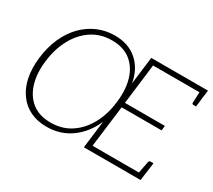

<svg xmlns="http://www.w3.org/2000/svg" viewBox="-135 -964 1353 1220"><g transform="rotate(30 541.5 -354.0)"><path d="M308 6Q241 6 189 -19Q137 -44 103 -91Q68 -138 54.5 -204.5Q41 -271 51 -353Q61 -435 91 -502Q121 -569 167 -616Q213 -663 271.5 -688.5Q330 -714 397 -714Q497 -714 561 -658Q625 -602 642 -505L667 -706H1083L1079 -670H701L665 -375H958L954 -340H661L623 -36H1001L996 0H580L605 -202Q563 -105 486 -49.5Q409 6 308 6ZM317 -30Q402 -30 465 -72Q528 -114 567.5 -186.5Q607 -259 618 -353Q630 -448 608.5 -521Q587 -594 534 -636Q481 -678 397 -678Q313 -678 249.5 -635.5Q186 -593 146.5 -519.5Q107 -446 96 -353Q84 -260 106 -186.5Q128 -113 181 -71.5Q234 -30 317 -30ZM961 -26 980 -123Q981 -127 984 -130Q987 -133 993 -133H1014L1001 -36ZM1042 -686 1079 -677 1068 -581H1048Q1043 -581 1040 -584Q1037 -587 1038 -591Z"/></g></svg>

Font: Aleo ExtraLight
Style: Italic
Weight: 250
Italic angle: -7°
Designer: Alessio Laiso
Foundry: Alessio Laiso
Version: Version 2.001;gftools[0.9.29]